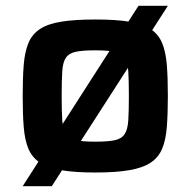

<svg xmlns="http://www.w3.org/2000/svg" viewBox="-20 -585 655 660"><path d="M58 55 456 -565H557L158 55ZM308 8Q237 8 190.5 0Q144 -8 117 -26Q90 -44 77.5 -74Q65 -104 61.5 -149Q58 -194 58 -255Q58 -317 61.5 -361.5Q65 -406 77.5 -436.5Q90 -467 117 -485Q144 -503 190.5 -510.5Q237 -518 308 -518Q378 -518 424.5 -510.5Q471 -503 498 -485Q525 -467 537.5 -436.5Q550 -406 553.5 -361.5Q557 -317 557 -255Q557 -194 553.5 -149Q550 -104 537.5 -74Q525 -44 498 -26Q471 -8 424.5 0Q378 8 308 8ZM307 -98Q351 -98 374.5 -103Q398 -108 408.5 -124Q419 -140 421 -171.5Q423 -203 423 -255Q423 -308 421 -339.5Q419 -371 408.5 -386.5Q398 -402 374.5 -407Q351 -412 307 -412Q264 -412 240.5 -407Q217 -402 206.5 -386.5Q196 -371 194 -339.5Q192 -308 192 -255Q192 -203 194 -171.5Q196 -140 206.5 -124Q217 -108 241 -103Q265 -98 307 -98Z"/></svg>

Font: Saira SemiExpanded SemiBold
Style: Regular
Weight: 600
Width: 6
Designer: Hector Gatti with collaboration of the Omnibus-Type team
Foundry: Omnibus-Type
Version: Version 1.101